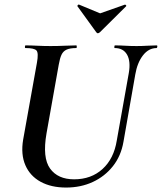

<svg xmlns="http://www.w3.org/2000/svg" viewBox="-20 -829 727 863"><path d="M559 -501Q568 -554 551 -583.5Q534 -613 496 -613Q493 -613 494 -619Q495 -625 496 -625Q519 -625 542.5 -623.5Q566 -622 594 -622Q619 -622 642.5 -623.5Q666 -625 684 -625Q688 -625 687 -619Q686 -613 684 -613Q648 -613 622.5 -580Q597 -547 588 -494L535 -192Q524 -128 487.5 -82Q451 -36 397 -11Q343 14 277 14Q210 14 162.5 -12Q115 -38 94 -86.5Q73 -135 84 -201L146 -547Q154 -591 144 -602Q134 -613 95 -613Q91 -613 92 -619Q93 -625 94 -625Q118 -625 147 -623.5Q176 -622 207 -622Q242 -622 271.5 -623.5Q301 -625 323 -625Q325 -625 325 -619Q325 -613 323 -613Q295 -613 279.5 -606Q264 -599 256.5 -583Q249 -567 244 -538L189 -229Q170 -120 205 -71.5Q240 -23 313 -23Q390 -23 441 -69.5Q492 -116 505 -198ZM412 -685 328 -801Q327 -803 330 -806.5Q333 -810 336 -808L430 -769L541 -808Q543 -809 546 -806Q549 -803 547 -801L430 -685Q419 -674 412 -685Z"/></svg>

Font: Cormorant Light
Style: Italic
Weight: 300
Italic angle: -10°
Designer: Christian Thalmann (Catharsis Fonts)
Foundry: Catharsis Fonts
Version: Version 4.000